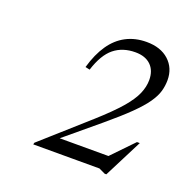

<svg xmlns="http://www.w3.org/2000/svg" viewBox="-82 -768 530 546"><g transform="rotate(20 183.0 -495.5)"><path d="M263 -329.5 345 -414.5H353.5L294.5 -298.5H289.5L270.5 -307.5H70L71.5 -313L209 -435.5Q252 -474 275.5 -501.2Q299 -528.5 308.2 -550Q317.5 -571.5 317.5 -592Q317.5 -620.5 300.8 -636.8Q284 -653 254 -653Q215.5 -653 189.5 -632Q163.5 -611 148 -562L134.5 -565Q146.5 -607 165.8 -635Q185 -663 212.2 -677.2Q239.5 -691.5 274 -691.5Q316.5 -691.5 341.5 -668.8Q366.5 -646 366.5 -609.5Q366.5 -592.5 361.8 -575.8Q357 -559 343.5 -539.5Q330 -520 304 -494.5Q278 -469 235.5 -433.5L112 -330.5L121.5 -349.5H303.5Z"/></g></svg>

Font: Newsreader 36pt Light
Style: Italic
Weight: 300
Italic angle: -17°
Designer: Hugues Gentile
Foundry: Production Type
Version: Version 1.003